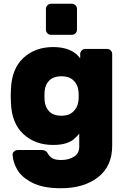

<svg xmlns="http://www.w3.org/2000/svg" viewBox="-20 -780 674 1020"><path d="M37 0ZM401 -70Q385 -51 370.5 -39Q356 -27 329.5 -18.5Q303 -10 262 -10Q167 -10 104.5 -67.5Q42 -125 38 -234L37 -270L38 -305Q42 -415 104.5 -472.5Q167 -530 262 -530Q363 -530 406 -470V-493Q406 -504 414 -512Q422 -520 433 -520H549Q560 -520 568 -512Q576 -504 576 -493V-6Q576 103 501 161.5Q426 220 303 220Q208 220 151 190.5Q94 161 71.5 121Q49 81 47 44Q46 33 54.5 25Q63 17 74 17H204Q225 17 235 37Q243 52 258.5 61Q274 70 305 70Q346 70 373.5 52Q401 34 401 0ZM307 -165Q345 -165 368 -186Q391 -207 396 -239Q398 -249 398 -271Q398 -292 396 -302Q392 -333 369 -354Q346 -375 307 -375Q266 -375 243 -353.5Q220 -332 217 -295Q216 -285 216 -271Q216 -256 217 -246Q220 -209 242.5 -187Q265 -165 307 -165ZM362 -595H251Q240 -595 232 -603Q224 -611 224 -622V-733Q224 -744 232 -752Q240 -760 251 -760H362Q373 -760 381 -752Q389 -744 389 -733V-622Q389 -611 381 -603Q373 -595 362 -595Z"/></svg>

Font: Hezaedrus
Style: Bold
Weight: 700
Designer: Hubert & Fischer
Foundry: Hubert & Fischer
Version: Version 1.10;September 3, 2019;FontCreator 11.5.0.2425 64-bi